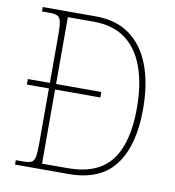

<svg xmlns="http://www.w3.org/2000/svg" viewBox="-80 -786 781 857"><g transform="rotate(10 310.0 -357.0)"><path d="M45 0V-20H78Q103 -20 115 -25.5Q127 -31 131 -50Q135 -69 135 -109V-361H35V-386H135V-606Q135 -645 131 -663.5Q127 -682 115.5 -688Q104 -694 80 -694H45V-714H286Q378 -714 440 -669Q502 -624 533.5 -540.5Q565 -457 565 -342Q565 -178 498 -89Q431 0 288 0ZM279 -25Q414 -25 475.5 -104Q537 -183 537 -342Q537 -448 509.5 -526Q482 -604 425.5 -646.5Q369 -689 280 -689H163V-386H368V-361H163V-25Z"/></g></svg>

Font: Noto Serif Hebrew SemiCondensed Thin
Style: Regular
Weight: 100
Width: 4
Designer: Monotype Design Team
Foundry: Monotype Imaging Inc.
Version: Version 2.004; ttfautohint (v1.8.4.7-5d5b)